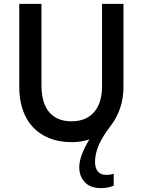

<svg xmlns="http://www.w3.org/2000/svg" viewBox="-20 -720 733 986"><path d="M498 246Q443 246 415 215Q387 184 387 139Q387 81 439 -4Q397 10 349 10Q284 10 234 -10Q184 -30 149.5 -66.5Q115 -103 97 -155.5Q79 -208 79 -273V-700H193V-283Q193 -189 233.5 -143Q274 -97 347 -97Q421 -97 462.5 -143.5Q504 -190 504 -278V-700H614V-276Q614 -213 596.5 -163.5Q579 -114 550 -76Q508 -22 488 23.5Q468 69 468 111Q468 143 482.5 160.5Q497 178 525 178Q532 178 542.5 177Q553 176 564 172V234Q551 239 535.5 242.5Q520 246 498 246Z"/></svg>

Font: Tilda Sans Semibold
Style: Regular
Weight: 600
Designer: ParaType Ltd
Foundry: ParaType Ltd
Version: Version 1.009